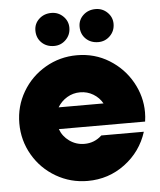

<svg xmlns="http://www.w3.org/2000/svg" viewBox="-52 -752 672 805"><g transform="rotate(-5 284.5 -349.5)"><path d="M20 -257Q20 -329 55.5 -389.5Q91 -450 152 -485.5Q213 -521 285 -521Q360 -521 420.5 -483.5Q481 -446 515 -385.5Q549 -325 549 -258Q549 -239 546 -219H183Q194 -188 222 -168Q250 -148 285 -148Q327 -148 358 -177H537Q511 -95 442 -43.5Q373 8 285 8Q213 8 152 -27.5Q91 -63 55.5 -124Q20 -185 20 -257ZM379 -310Q365 -335 340 -350Q315 -365 285 -365Q255 -365 230 -350Q205 -335 190 -310ZM307 -639Q307 -668 328 -687.5Q349 -707 380 -707Q409 -707 429.5 -687Q450 -667 450 -639Q450 -609 429.5 -588.5Q409 -568 380 -568Q348 -568 327.5 -588Q307 -608 307 -639ZM121 -639Q121 -668 142 -687.5Q163 -707 194 -707Q223 -707 243.5 -687Q264 -667 264 -639Q264 -609 243.5 -588.5Q223 -568 194 -568Q162 -568 141.5 -588Q121 -608 121 -639Z"/></g></svg>

Font: Lineal Heavy
Style: Regular
Weight: 900
Designer: Created by Frank Adebiaye with contributions from Anton Moglia & Ariel Martín Pérez
Created by Frank ADEBIAYE with FontF
Foundry: Velvetyne Type Foundry
Version: Version 2.000